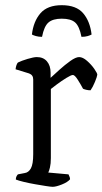

<svg xmlns="http://www.w3.org/2000/svg" viewBox="-20 -720 395 740"><path d="M183 0Q176 0 157 -3Q138 -6 115 -10Q92 -14 71.5 -19Q51 -24 41 -28Q41 -35 43.5 -40Q46 -45 49 -48L75 -53Q90 -55 99 -71Q108 -87 108 -126V-414Q108 -431 92 -437L40 -453Q41 -462 43.5 -469Q46 -476 49 -479Q63 -486 86.5 -493Q110 -500 122 -500Q147 -500 161 -483.5Q175 -467 175 -440V-420Q188 -432 209 -451Q230 -470 251 -485Q272 -500 285 -500Q299 -500 315.5 -485.5Q332 -471 343.5 -454.5Q355 -438 355 -432Q354 -424 346 -404.5Q338 -385 329 -372Q320 -372 312 -374Q304 -376 300 -378Q291 -395 279.5 -413Q268 -431 261 -431Q254 -431 235.5 -419.5Q217 -408 199.5 -395Q182 -382 176 -377V-111Q176 -89 172.5 -74.5Q169 -60 166 -55L244 -48Q245 -45 247.5 -40Q250 -35 250 -29Q241 -18 218.5 -9Q196 0 183 0ZM218 -700Q274 -700 300.5 -669Q327 -638 333 -587Q328 -584 318 -581Q308 -578 294 -578Q286 -619 269.5 -633.5Q253 -648 218 -648Q184 -648 167 -633.5Q150 -619 142 -578Q129 -578 118.5 -581Q108 -584 103 -587Q109 -638 136 -669Q163 -700 218 -700Z"/></svg>

Font: Texturina 72pt Light
Style: Regular
Weight: 300
Designer: Guillermo Torres Carreño
Foundry: Omnibus-Type
Version: Version 1.002; ttfautohint (v1.8.3)